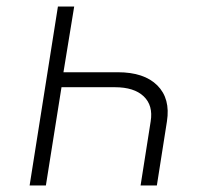

<svg xmlns="http://www.w3.org/2000/svg" viewBox="-20 -570 640 590"><path d="M208 -550 175 -348H342Q423 -348 463.5 -307.5Q504 -267 493 -197L462 0H412L443 -197Q451 -246 421.5 -274Q392 -302 333 -302H169L121 0H71L158 -550Z"/></svg>

Font: JetBrains Mono Thin
Style: Italic
Weight: 100
Italic angle: -9°
Monospace: yes
Designer: Philipp Nurullin, Konstantin Bulenkov
Foundry: JetBrains
Version: Version 2.305; ttfautohint (v1.8.4.7-5d5b)